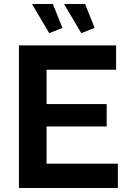

<svg xmlns="http://www.w3.org/2000/svg" viewBox="-20 -936 641 956"><path d="M139.2 -916H243.2L291 -796.9L225.1 -771ZM298.8 -916H403.8L451.2 -796.9L384.8 -771ZM566.9 -121.1V0H74.2V-710H558.1V-588.9H211.9V-418H511.2V-306.2H211.9V-121.1Z"/></svg>

Font: Rawline
Style: Bold
Weight: 700
Designer: Matt McInerney, Pablo Impallari, Rodrigo Fuenzalida
Foundry: Matt McInerney, Pablo Impallari, Rodrigo Fuenzalida
Version: Version 4.020;PS 004.020;hotconv 1.0.88;makeotf.lib2.5.64775